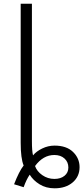

<svg xmlns="http://www.w3.org/2000/svg" viewBox="-20 -766 444 1019"><path d="M166 115.2Q175.8 143.6 204.6 163.6Q233.4 183.6 268.6 183.6Q301.8 183.6 322.3 167Q342.8 150.4 342.8 123Q342.8 93.8 322.3 75.2Q301.8 56.6 268.6 56.6Q209 56.6 166 115.2ZM54.7 211.9Q81.1 143.6 105.5 112.3Q89.8 75.2 89.8 -8.8V-746.1H149.4V-17.6Q149.4 37.1 155.3 58.6Q172.9 37.1 204.1 22Q235.4 6.8 269.5 6.8Q333 6.8 367.7 40.5Q402.3 74.2 402.3 121.1Q402.3 170.9 365.7 202.1Q329.1 233.4 269.5 233.4Q224.6 233.4 190.4 212.4Q156.2 191.4 137.7 161.1Q120.1 186.5 105.5 227.5Z"/></svg>

Font: Gothic A1 Light
Style: Regular
Weight: 300
Version: Version 2.50